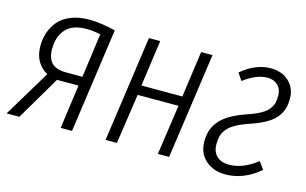

<svg xmlns="http://www.w3.org/2000/svg" viewBox="-73 -719 1460 916"><g transform="rotate(15 657.5 -261.5)"><path d="M271 -534.2Q324.2 -534.2 399.9 -516.1L327.1 0H271L300.8 -216.8H194.8L66.9 0H3.9L143.1 -231Q111.8 -247.6 94 -278.6Q76.2 -309.6 76.2 -353Q76.2 -388.2 86.7 -419.2Q97.2 -450.2 119.1 -476.6Q141.1 -502.9 180.2 -518.6Q219.2 -534.2 271 -534.2ZM268.1 -487.8Q198.2 -487.8 166 -450.7Q133.8 -413.6 133.8 -353Q133.8 -308.1 156 -285.2Q178.2 -262.2 227.1 -262.2H308.1L337.9 -480Q302.7 -487.8 268.1 -487.8Z M751 0 786.6 -247.1H585L548.8 0H492.7L566.9 -522.9H622.6L590.8 -294.9H793L824.7 -522.9H880.9L806.6 0Z M1166.5 -534.2Q1222.2 -534.2 1256.8 -501.5Q1291.5 -468.8 1291.5 -418Q1291.5 -391.6 1286.1 -371.3Q1280.8 -351.1 1265.6 -329.3Q1250.5 -307.6 1219.5 -288.8Q1188.5 -270 1141.6 -253.9Q1098.1 -239.3 1070.8 -223.9Q1043.5 -208.5 1030.3 -190.7Q1017.1 -172.9 1012.9 -156.7Q1008.8 -140.6 1008.8 -117.2Q1008.8 -78.6 1031.2 -58.3Q1053.7 -38.1 1090.8 -38.1Q1160.6 -38.1 1229.5 -92.8L1255.9 -56.2Q1176.8 11.2 1086.9 11.2Q1026.4 11.2 988 -23.2Q949.7 -57.6 949.7 -115.2Q949.7 -145 957 -168.5Q964.4 -191.9 982.4 -214.8Q1000.5 -237.8 1033.9 -257.6Q1067.4 -277.3 1116.7 -293.9Q1155.3 -307.1 1179.4 -321Q1203.6 -335 1215.1 -350.8Q1226.6 -366.7 1230.2 -380.9Q1233.9 -395 1233.9 -416Q1233.9 -448.7 1214.1 -467.8Q1194.3 -486.8 1162.6 -486.8Q1108.9 -486.8 1045.9 -439L1022 -475.1Q1092.8 -534.2 1166.5 -534.2Z"/></g></svg>

Font: Fira Sans Compressed Light
Style: Italic
Weight: 300
Width: 3
Italic angle: -8°
Designer: Carrois Corporate & Edenspiekermann AG
Foundry: Carrois Corporate GbR & Edenspiekermann AG
Version: Version 4.203;PS 004.203;hotconv 1.0.88;makeotf.lib2.5.64775